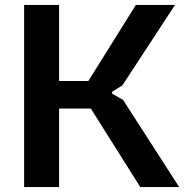

<svg xmlns="http://www.w3.org/2000/svg" viewBox="-20 -760 748 780"><path d="M78 -740H220V-431H339L532 -740H691L477 -413L435 -387V-380L480 -354L708 0H550L349 -319H220V0H78Z"/></svg>

Font: Encode Sans Normal
Style: SemiBold
Weight: 600
Designer: Pablo Impallari, Andres Torresi
Foundry: Pablo Impallari, Andres Torresi
Version: Version 1.000; ttfautohint (v1.00) -l 8 -r 50 -G 200 -x 14 -